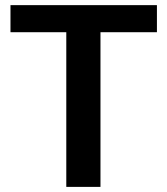

<svg xmlns="http://www.w3.org/2000/svg" viewBox="-20 -731 655 751"><path d="M593.8 -710.9V-605H373V0H239.3V-605H21V-710.9Z"/></svg>

Font: Vazirmatn RD SemiBold
Style: Regular
Weight: 600
Designer: Saber Rastikerdar
Foundry: Saber Rastikerdar
Version: Version 32.102